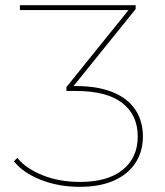

<svg xmlns="http://www.w3.org/2000/svg" viewBox="-20 -720 639 743"><path d="M289 3Q206 3 137 -24.5Q68 -52 34 -96L47 -109Q80 -68 144.5 -42Q209 -16 290 -16Q397 -16 455 -63Q513 -110 513 -192Q513 -275 453 -321.5Q393 -368 274 -368H237V-383L483 -688L485 -681H57V-700H505V-685L259 -380L257 -387H273Q359 -387 417 -363Q475 -339 504 -295Q533 -251 533 -192Q533 -134 504.5 -90Q476 -46 421.5 -21.5Q367 3 289 3Z"/></svg>

Font: Montserrat
Style: Regular
Weight: 400
Designer: Julieta Ulanovsky
Foundry: Julieta Ulanovsky
Version: Version 8.000